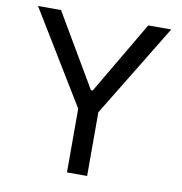

<svg xmlns="http://www.w3.org/2000/svg" viewBox="-81 -803 832 879"><g transform="rotate(10 335.0 -363.5)"><path d="M25.2 -727.3 288 -296.2V0H381.7V-296.2L644.5 -727.3H537.6L339.1 -389.9H330.6L132.1 -727.3Z"/></g></svg>

Font: Margiela Sans Text
Style: Regular
Weight: 400
Designer: Stefan Endress, Andreas Faust
Version: Version 1.100;FEAKit 1.0